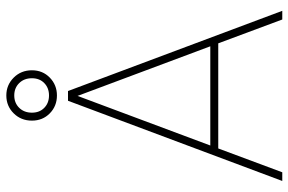

<svg xmlns="http://www.w3.org/2000/svg" viewBox="-180 -776 956 637"><g transform="rotate(-90 298.5 -458.0)"><path d="M551.8 0 472.7 -212.4H124L44.9 0H16.1L282.2 -710.9H314.5L580.6 0ZM133.8 -238.8H462.9L298.3 -679.2ZM216.3 -830.6Q216.3 -866.7 240.5 -891.1Q264.6 -915.5 299.8 -915.5Q334.5 -915.5 358.9 -891.1Q383.3 -866.7 383.3 -830.6Q383.3 -794.9 358.9 -771.2Q334.5 -747.6 299.8 -747.6Q264.6 -747.6 240.5 -771.2Q216.3 -794.9 216.3 -830.6ZM242.7 -830.6Q242.7 -805.2 258.8 -789.6Q274.9 -773.9 299.8 -773.9Q324.7 -773.9 340.8 -789.6Q356.9 -805.2 356.9 -830.6Q356.9 -856.4 340.8 -872.8Q324.7 -889.2 299.8 -889.2Q274.9 -889.2 258.8 -872.8Q242.7 -856.4 242.7 -830.6Z"/></g></svg>

Font: Vazirmatn RD Thin
Style: Regular
Weight: 100
Designer: Saber Rastikerdar
Foundry: Saber Rastikerdar
Version: Version 32.102